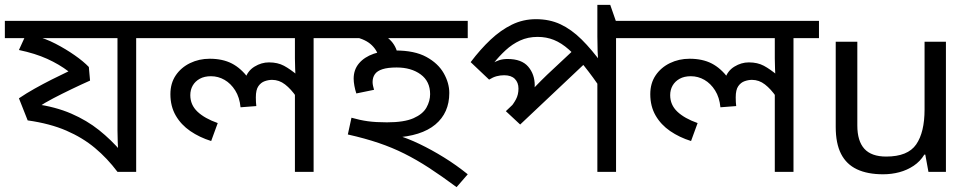

<svg xmlns="http://www.w3.org/2000/svg" viewBox="-30 -708 4002 791"><path d="M636 -622V-551H531V0H454Q412 -56 361 -98.5Q310 -141 243 -170Q176 -199 84 -212L48 -303Q79 -324 113 -343Q147 -362 182.5 -380Q218 -398 252 -414Q214 -443 164.5 -465.5Q115 -488 48 -502L79 -570L81 -551H-10V-622ZM454 -551H135L114 -560Q156 -550 198.5 -528Q241 -506 277.5 -480.5Q314 -455 336 -432L341 -376Q305 -360 265.5 -341Q226 -322 189.5 -303Q153 -284 125 -265L113 -280Q199 -268 263.5 -240Q328 -212 378 -172Q428 -132 470 -83L457 -79Q456 -100 455 -124.5Q454 -149 454 -171Z M1367 -622V-551H1262V0H1185V-335L1191 -309Q1169 -341 1144.5 -360Q1120 -379 1091 -379Q1076 -379 1060.5 -373.5Q1045 -368 1034.5 -353Q1024 -338 1024 -307Q1024 -296 1024.5 -287.5Q1025 -279 1026 -271L961 -266Q957 -307 939 -335.5Q921 -364 895 -379Q869 -394 839 -394Q812 -394 793 -383.5Q774 -373 764 -355.5Q754 -338 754 -316Q754 -276 783.5 -248Q813 -220 867 -201L840 -127Q792 -142 754 -168Q716 -194 694 -232Q672 -270 672 -320Q672 -365 694 -397.5Q716 -430 753 -448Q790 -466 834 -466Q887 -466 925 -446.5Q963 -427 995 -384L980 -383Q990 -416 1018.5 -433.5Q1047 -451 1078 -451Q1114 -451 1140 -437Q1166 -423 1197 -397L1188 -382Q1187 -403 1186 -424Q1185 -445 1185 -467V-551H616V-622Z M1599 -500Q1678 -500 1726.5 -473.5Q1775 -447 1798 -406.5Q1821 -366 1821 -325Q1821 -243 1763.5 -195Q1706 -147 1593 -141L1603 -152Q1648 -139 1698 -115Q1748 -91 1799 -59.5Q1850 -28 1897 10L1851 63Q1789 17 1737.5 -16.5Q1686 -50 1636 -75Q1586 -100 1530 -119Q1474 -138 1403 -154L1418 -223Q1453 -213 1485.5 -208.5Q1518 -204 1564 -204Q1635 -204 1673.5 -221Q1712 -238 1727 -265Q1742 -292 1742 -320Q1742 -373 1703 -401.5Q1664 -430 1604 -430Q1568 -430 1546 -423Q1524 -416 1514.5 -402.5Q1505 -389 1505 -370Q1505 -362 1507 -353.5Q1509 -345 1511 -338L1438 -323Q1433 -338 1430 -354.5Q1427 -371 1427 -384Q1427 -421 1449 -447Q1471 -473 1509.5 -486.5Q1548 -500 1599 -500ZM1532 -465Q1527 -497 1502 -521.5Q1477 -546 1430 -556L1454 -601L1500 -589Q1556 -567 1581.5 -539Q1607 -511 1611 -468ZM1897 -622V-551H1347V-622Z M2613 -622V-551H2508V0H2431V-396L2453 -332Q2412 -392 2378 -434.5Q2344 -477 2313.5 -504Q2283 -531 2252 -543.5Q2221 -556 2185 -556Q2145 -556 2112.5 -541Q2080 -526 2053 -501Q2026 -476 2003 -447L1995 -445Q2011 -455 2026.5 -460Q2042 -465 2061 -465Q2119 -465 2146 -433.5Q2173 -402 2173 -356Q2173 -345 2172 -335Q2171 -325 2169 -320L2152 -326Q2164 -339 2175 -351Q2186 -363 2198.5 -375Q2211 -387 2224 -400L2348 -516L2397 -463L2113 -195L2054 -250L2136 -328L2100 -285L2070 -262Q2085 -279 2095.5 -298.5Q2106 -318 2106 -343Q2106 -368 2091 -383Q2076 -398 2047 -398Q2031 -398 2016 -394Q2001 -390 1985 -380L1909 -452Q1949 -505 1991 -544.5Q2033 -584 2079 -606.5Q2125 -629 2178 -629Q2234 -629 2279 -608Q2324 -587 2366 -545.5Q2408 -504 2454 -441L2436 -446Q2433 -470 2432 -498Q2431 -526 2431 -558V-688H2484L2507 -622Z M3344 -622V-551H3239V0H3162V-335L3168 -309Q3146 -341 3121.5 -360Q3097 -379 3068 -379Q3053 -379 3037.5 -373.5Q3022 -368 3011.5 -353Q3001 -338 3001 -307Q3001 -296 3001.5 -287.5Q3002 -279 3003 -271L2938 -266Q2934 -307 2916 -335.5Q2898 -364 2872 -379Q2846 -394 2816 -394Q2789 -394 2770 -383.5Q2751 -373 2741 -355.5Q2731 -338 2731 -316Q2731 -276 2760.5 -248Q2790 -220 2844 -201L2817 -127Q2769 -142 2731 -168Q2693 -194 2671 -232Q2649 -270 2649 -320Q2649 -365 2671 -397.5Q2693 -430 2730 -448Q2767 -466 2811 -466Q2864 -466 2902 -446.5Q2940 -427 2972 -384L2957 -383Q2967 -416 2995.5 -433.5Q3024 -451 3055 -451Q3091 -451 3117 -437Q3143 -423 3174 -397L3165 -382Q3164 -403 3163 -424Q3162 -445 3162 -467V-551H2593V-622Z M3867 -536V0H3795L3782 -71H3778Q3761 -43 3734 -25Q3707 -7 3675 1.5Q3643 10 3608 10Q3544 10 3500.5 -10.5Q3457 -31 3435 -74Q3413 -117 3413 -185V-536H3502V-191Q3502 -127 3531 -95Q3560 -63 3621 -63Q3710 -63 3744.5 -113Q3779 -163 3779 -257V-536Z"/></svg>

Font: hexlbangla05
Style: Book
Weight: 400
Designer: Jelle Bosma - Monotype Design Team
Foundry: Monotype Imaging Inc.
Version: Version 2.003